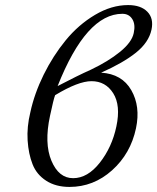

<svg xmlns="http://www.w3.org/2000/svg" viewBox="-20 -718 614 750"><path d="M502.4 -588.9Q509.8 -622.6 496.8 -643.3Q483.9 -664.1 458 -664.1Q316.9 -664.1 205.1 -381.8Q282.7 -422.4 335 -445.8Q402.8 -478 449 -515.6Q495.1 -553.2 502.4 -588.9ZM480.5 -698.2Q530.3 -698.2 555.7 -672.1Q581.1 -646 571.8 -602.1Q561 -552.2 511 -512.2Q460.9 -472.2 375 -434.1Q456.5 -429.2 492.9 -365.7Q529.3 -302.2 511.2 -216.8Q490.2 -117.7 417.7 -52.7Q345.2 12.2 251.5 12.2Q197.8 12.2 160.4 -12Q123 -36.1 107.2 -76.4Q91.3 -116.7 87.9 -169.4Q84.5 -222.2 98.6 -279.8Q114.3 -352.5 150.6 -426.3Q187 -500 236.8 -560.8Q286.6 -621.6 351.1 -659.9Q415.5 -698.2 480.5 -698.2ZM175.3 -265.1Q152.3 -158.2 180.9 -90.1Q209.5 -22 265.6 -22Q322.3 -22 369.9 -82.5Q417.5 -143.1 434.6 -224.1Q452.1 -306.2 422.4 -353.5Q392.6 -400.9 337.4 -400.9Q285.6 -400.9 195.3 -346.2Q189 -330.1 175.3 -265.1Z"/></svg>

Font: Linux Biolinum O
Style: Italic
Weight: 400
Italic angle: -12°
Designer: Philipp H. Poll
Foundry: Philipp H. Poll
Version: Version 1.1.3